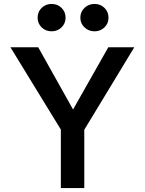

<svg xmlns="http://www.w3.org/2000/svg" viewBox="-20 -955 736 975"><path d="M408 0H289V-297L33 -715H174L351 -399L530 -715H662L408 -296ZM460 -796Q430 -796 409 -816Q388 -836 388 -865Q388 -895 409 -915Q430 -935 460 -935Q490 -935 510.5 -915Q531 -895 531 -865Q531 -836 510.5 -816Q490 -796 460 -796ZM242 -796Q212 -796 191.5 -816Q171 -836 171 -865Q171 -895 191.5 -915Q212 -935 242 -935Q272 -935 292.5 -915Q313 -895 313 -865Q313 -836 292.5 -816Q272 -796 242 -796Z"/></svg>

Font: Wix Madefor Text SemiBold
Style: Regular
Weight: 600
Designer: Dalton Maag Ltd
Foundry: Dalton Maag Ltd
Version: Version 3.100